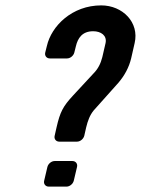

<svg xmlns="http://www.w3.org/2000/svg" viewBox="-20 -693 523 713"><path d="M251 -338C214 -298 203 -277 190 -220L183 -189C180 -177 188 -167 200 -167H266C278 -167 290 -177 293 -189L300 -220C306 -245 314 -266 328 -283L420 -386C443 -413 459 -443 467 -476L480 -533C498 -610 435 -673 356 -673C248 -673 171 -597 154 -522L148 -498C145 -486 153 -476 165 -476H229C241 -476 253 -486 256 -498L262 -522C269 -551 285 -577 326 -577C355 -577 378 -561 372 -533L360 -481C354 -457 344 -437 327 -420ZM161 0H227C239 0 251 -10 254 -22L266 -73C269 -85 261 -95 249 -95H183C171 -95 159 -85 156 -73L144 -22C141 -10 149 0 161 0Z"/></svg>

Font: DIN Rundschrift
Style: MittelKursiv
Weight: 400
Version: Version 1.027